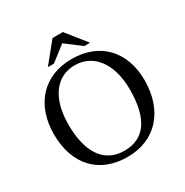

<svg xmlns="http://www.w3.org/2000/svg" viewBox="-190 -991 1118 1158"><g transform="rotate(-30 369.0 -412.0)"><path d="M688 -338C688 -536 569 -669 370 -669C172 -669 51 -532 51 -329C51 -117 171 12 370 12C567 12 688 -129 688 -338ZM583 -335C583 -134 513 -30 371 -30C227 -30 156 -147 156 -335C156 -518 238 -627 367 -627C497 -627 583 -515 583 -335ZM516 -698 406 -836H334L222 -698H264L369 -779L476 -698Z"/></g></svg>

Font: STIX Two Math
Style: Regular
Weight: 400
Designer: Ross Mills, John Hudson & Paul Hanslow, Tiro Typeworks Ltd; with portions MicroPress Inc., with additions and correction
Foundry: Tiro Typeworks Ltd
Version: Version 2.02 b142